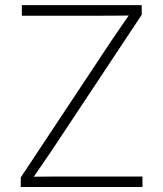

<svg xmlns="http://www.w3.org/2000/svg" viewBox="-20 -748 651 768"><path d="M63 0V-38.1L422.9 -581.1Q443.4 -611.3 464.4 -641.8Q485.4 -672.4 506.3 -702.6L512.2 -686Q471.2 -685.5 430.2 -685.3Q389.2 -685.1 348.1 -685.1H67.4V-727.5H546.9V-689L187 -146Q166.5 -115.7 145.5 -85.2Q124.5 -54.7 103.5 -24.4L97.2 -41Q137.2 -41.5 177.5 -41.7Q217.8 -42 257.8 -42H549.8V0Z"/></svg>

Font: Inter 18pt ExtraLight
Style: Regular
Weight: 250
Designer: Rasmus Andersson
Foundry: rsms
Version: Version 4.001;git-66647c0bb